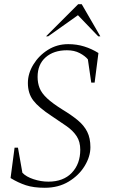

<svg xmlns="http://www.w3.org/2000/svg" viewBox="-20 -879 536 909"><path d="M192 10Q139 10 102.5 -2Q66 -14 30 -36L49 -180H65L86 -61Q104 -42 139 -30.5Q174 -19 209 -19Q280 -19 320 -61Q360 -103 360 -170Q360 -208 343 -234Q326 -260 295.5 -281.5Q265 -303 224 -330Q163 -370 137.5 -403.5Q112 -437 112 -486Q112 -531 138 -573.5Q164 -616 207 -643Q250 -670 303 -670Q343 -670 378.5 -659Q414 -648 446 -628L428 -488H412L396 -598Q383 -614 357.5 -627.5Q332 -641 297 -641Q234 -641 196 -607.5Q158 -574 158 -515Q158 -486 167.5 -462Q177 -438 202.5 -414Q228 -390 276 -360Q319 -334 348.5 -309.5Q378 -285 393 -255Q408 -225 408 -182Q408 -138 381 -93.5Q354 -49 305.5 -19.5Q257 10 192 10ZM198 -707 350 -859H367L455 -707H445L349 -807L208 -707Z"/></svg>

Font: Spectral ExtraLight
Style: Italic
Weight: 275
Italic angle: -10°
Designer: Jean-Baptiste Levee
Foundry: Production Type
Version: Version 2.001